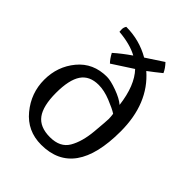

<svg xmlns="http://www.w3.org/2000/svg" viewBox="-216 -879 1012 1012"><g transform="rotate(45 289.5 -373.0)"><path d="M221 -546Q204 -563 188 -593Q226 -627 278 -663Q223 -693 138 -700Q137 -705 137 -718.5Q137 -732 145 -744Q243 -744 326 -696L422 -759Q445 -735 456 -710Q419 -680 384 -654Q514 -541 514 -333Q514 13 267 13Q164 13 100 -64.5Q36 -142 36 -241Q36 -340 96.5 -413Q157 -486 259 -486Q287 -486 336.5 -468Q386 -450 411 -428Q395 -557 335 -620ZM420 -371Q397 -386 348.5 -405.5Q300 -425 259 -425Q191 -425 160 -379Q129 -333 129 -236Q129 -139 162.5 -93.5Q196 -48 271.5 -48Q347 -48 377.5 -100Q408 -152 415.5 -236Q423 -320 423 -335Q423 -350 420 -371Z"/></g></svg>

Font: Inika
Style: Regular
Weight: 400
Designer: Constanza Artigas Preller
Foundry: Constanza Artigas Preller
Version: Version 1.001